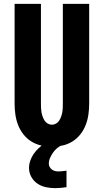

<svg xmlns="http://www.w3.org/2000/svg" viewBox="-20 -755 540 999"><path d="M250 8Q222 8 194.5 2Q167 -4 143 -19Q119 -34 101.5 -56.5Q84 -79 74 -105Q64 -131 60 -159Q56 -187 56 -215V-735H193V-215Q193 -204 193.5 -192.5Q194 -181 196 -170Q198 -159 202 -148Q206 -137 212 -127.5Q218 -118 228.5 -112Q239 -106 250 -106Q261 -106 271.5 -112Q282 -118 288 -127.5Q294 -137 298 -148Q302 -159 304 -170Q306 -181 306.5 -192.5Q307 -204 307 -215V-735H444V-215Q444 -187 440 -159Q436 -131 426 -105Q416 -79 398.5 -56.5Q381 -34 357 -19Q333 -4 305.5 2Q278 8 250 8ZM267 224Q243 224 219 219Q195 214 175 200.5Q155 187 143 165.5Q131 144 131 119Q131 100 137.5 81Q144 62 155.5 45.5Q167 29 181.5 15.5Q196 2 212 -8H303V0Q289 6 277 16Q265 26 256 39Q247 52 240.5 66.5Q234 81 234 96Q234 106 238.5 114Q243 122 250.5 127.5Q258 133 267 135Q276 137 285 137Q295 137 305.5 135.5Q316 134 326 133V219Q311 221 296.5 222.5Q282 224 267 224Z"/></svg>

Font: Iosevka Term Curly Heavy
Style: Regular
Weight: 900
Designer: Belleve Invis
Foundry: Belleve Invis
Version: Version 32.3.0